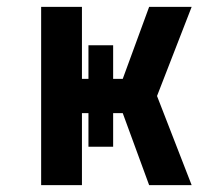

<svg xmlns="http://www.w3.org/2000/svg" viewBox="-20 -540 640 560"><path d="M100 0V-520H219V-310H238V-408H310V-310H338L415 -520H539L438 -260L539 0H415L338 -210H310V-112H238V-210H219V0Z"/></svg>

Font: Zed Sans Extended
Style: Bold
Weight: 700
Width: 7
Designer: Belleve Invis
Foundry: Belleve Invis
Version: Version 1.0.0; ttfautohint (v1.8.4)